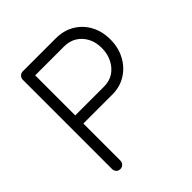

<svg xmlns="http://www.w3.org/2000/svg" viewBox="-188 -836 973 973"><g transform="rotate(-45 298.0 -350.0)"><path d="M124 -700H361Q416.8 -700 460 -674.5Q503.2 -649 527.9 -604Q552.5 -559 552.5 -500.5Q552.5 -443 527.9 -396.5Q503.2 -350 460 -322.9Q416.8 -295.8 361 -295.8H148.5L154 -305.5V-30.2Q154 -17.8 145.1 -8.9Q136.2 0 123.8 0Q110 0 101.9 -8.9Q93.8 -17.8 93.8 -30.2V-669.8Q93.8 -682.2 102.6 -691.1Q111.5 -700 124 -700ZM148.2 -354.2H361Q400.2 -354.2 429.1 -373.6Q458 -393 474.5 -426.4Q491 -459.8 491 -500.5Q491 -542.2 474.5 -573.6Q458 -605 429.1 -623.1Q400.2 -641.2 361 -641.2H148.8L154 -649.5V-348Z"/></g></svg>

Font: Quicksand Variable Light
Style: Regular
Weight: 300
Designer: Andrew Paglinawan
Foundry: Andrew Paglinawan
Version: Version 3.004